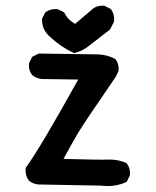

<svg xmlns="http://www.w3.org/2000/svg" viewBox="-20 -639 540 663"><path d="M328.6 2 111.3 -2H110.8Q93.3 -4.4 80.1 -15.1L79.6 -15.6L79.1 -16.1Q66.4 -33.2 68.4 -57.1V-58.6L69.3 -60.1Q121.1 -131.8 250 -364.3L123 -366.2H122.6Q105 -368.7 91.8 -379.4L91.3 -379.9Q78.1 -395.5 80.1 -419.4V-420.4L80.6 -421.4L90.3 -440.9L91.3 -442.9L93.3 -443.8L112.8 -453.6L113.8 -454.1H115.2Q286.1 -452.1 317.4 -451.2Q334 -450.7 348.6 -446.8Q363.3 -442.9 377 -436L377.9 -435.5L378.4 -434.6Q391.6 -418.9 389.6 -395V-394L389.2 -393.1L379.4 -373.5L378.9 -373V-372.6Q270.5 -214.8 250 -180.7Q240.7 -164.6 227.8 -142.1Q214.8 -119.6 199.2 -90.3Q320.8 -86.9 352.5 -87.9Q369.6 -88.4 385.3 -85.7Q400.9 -83 415.5 -76.7L416.5 -76.2L417.5 -74.7Q430.7 -58.6 428.7 -34.7V-33.7L428.2 -32.7L418.5 -13.2L417.5 -11.2L415.5 -10.3Q377 7.8 328.6 2ZM233.9 -456.5Q190.4 -476.6 152.3 -512.2Q125 -535.6 125 -572.3V-573.7L125.5 -574.7L135.3 -594.2L136.2 -595.7L137.2 -596.7Q154.3 -609.4 178.2 -607.4H179.2L180.2 -606.9L199.7 -597.2L201.7 -596.2L202.1 -594.7L202.6 -594.2Q214.4 -570.3 239.3 -556.6L299.8 -607.9Q315.4 -621.1 339.4 -619.1H340.3L341.3 -618.7L360.8 -608.9L362.3 -607.9L363.3 -606.9Q376 -589.8 374 -565.9V-564.9L373.5 -563.5L359.9 -537.1L358.9 -536.1L357.9 -535.6L287.6 -481Q264.2 -462.4 237.8 -456.1L235.8 -455.6Z"/></svg>

Font: NaikaiFont
Style: SemiBold
Weight: 600
Version: Version 1.89